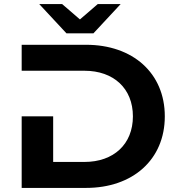

<svg xmlns="http://www.w3.org/2000/svg" viewBox="-20 -919 866 939"><path d="M86 -350V0H401C629 0 786 -138 786 -350C786 -562 629 -700 401 -700H86V-573H393C536 -573 630 -486 630 -350C630 -214 536 -127 393 -127H240V-350ZM437 -756 570 -899H458L371 -824L284 -899H172L305 -756Z"/></svg>

Font: Montserrat-Alt1
Style: Bold
Weight: 700
Designer: Differentunic
Foundry: Differentunic
Version: Version 7.222